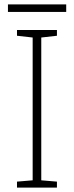

<svg xmlns="http://www.w3.org/2000/svg" viewBox="-20 -850 334 870"><path d="M238 0H57V-27L128 -33V-680L57 -688V-714H238V-688L167 -680V-33L238 -27ZM280 -830V-796H16V-830Z"/></svg>

Font: Noto Sans Armenian ExtraLight
Style: Regular
Weight: 250
Designer: Monotype Design Team
Foundry: Monotype Imaging Inc.
Version: Version 2.007